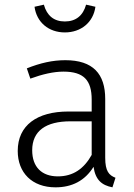

<svg xmlns="http://www.w3.org/2000/svg" viewBox="-20 -792 576 823"><path d="M258 -653C327 -653 380 -696 389 -763L349 -772C336 -725 305 -700 258 -700C211 -700 181 -725 168 -772L128 -763C137 -696 189 -653 258 -653ZM431 -116V-368C431 -475 379 -534 260 -534C205 -534 153 -522 95 -499L110 -455C162 -474 210 -485 252 -485C339 -485 373 -448 373 -365V-314H273C139 -314 56 -255 56 -145C56 -52 117 11 218 11C288 11 344 -17 381 -77C389 -21 416 2 462 11L475 -30C447 -41 431 -58 431 -116ZM228 -36C159 -36 118 -76 118 -148C118 -231 177 -272 282 -272H373V-128C340 -69 294 -36 228 -36Z"/></svg>

Font: FiraGO Light
Style: Regular
Weight: 300
Designer: bBox Type
Foundry: bBox Type GmbH
Version: Version 1.001;PS 001.001;hotconv 1.0.88;makeotf.lib2.5.64775